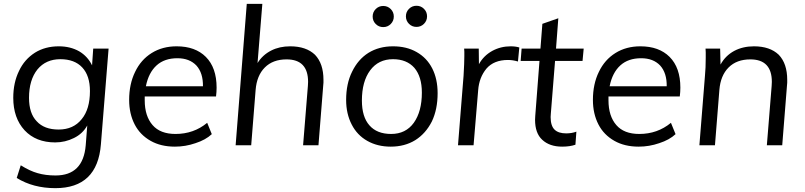

<svg xmlns="http://www.w3.org/2000/svg" viewBox="-20 -756 4186 999"><path d="M545 -503 505 -5Q487 223 268 223Q153 223 67 170L88 104Q136 134 176 145Q217 157 269 157Q413 157 426 0L434 -103Q410 -60 365 -38Q319 -15 267 -15Q167 -15 108 -78Q49 -142 49 -247Q49 -326 79 -387Q107 -447 162 -482Q215 -515 286 -515Q346 -515 392 -489Q436 -463 459 -416L465 -503ZM285 -82Q362 -82 405 -136Q448 -188 448 -282Q448 -362 408 -405Q368 -448 294 -448Q219 -448 175 -395Q131 -340 131 -247Q131 -166 171 -125Q210 -82 285 -82Z M733 -254V-234Q733 -152 774 -105Q814 -59 893 -59Q988 -59 1058 -117L1082 -58Q1050 -28 997 -11Q945 7 890 7Q817 7 764 -23Q709 -54 681 -108Q652 -164 652 -236Q652 -319 683 -382Q713 -445 769 -480Q825 -515 899 -515Q996 -515 1051 -460Q1107 -404 1107 -300Q1107 -278 1104 -254ZM903 -453Q836 -453 795 -416Q753 -378 739 -307H1036Q1037 -376 1002 -415Q966 -453 903 -453Z M1490 -515Q1573 -515 1619 -471Q1663 -425 1663 -341Q1663 -332 1663 -325.5Q1663 -319 1662 -314L1637 0H1557L1582 -309Q1583 -314 1583 -330Q1583 -447 1471 -447Q1400 -447 1358 -405Q1316 -363 1310 -288L1287 0H1206L1264 -736H1345L1320 -428Q1346 -470 1391 -493Q1434 -515 1490 -515Z M2013 7Q1944 7 1891 -23Q1838 -53 1810 -108Q1781 -164 1781 -236Q1781 -321 1812 -383Q1843 -447 1897 -481Q1952 -515 2025 -515Q2096 -515 2148 -485Q2201 -455 2229 -400Q2257 -345 2257 -271Q2257 -187 2227 -124Q2195 -61 2141 -27Q2086 7 2013 7ZM2015 -59Q2091 -59 2133 -117Q2175 -176 2175 -274Q2175 -357 2136 -403Q2096 -448 2025 -448Q1949 -448 1906 -390Q1863 -332 1863 -233Q1863 -148 1902 -104Q1941 -59 2015 -59ZM1919 -670Q1919 -647 1935 -631Q1951 -615 1974 -615Q1997 -615 2013 -631Q2029 -647 2029 -670Q2029 -693 2013 -709Q1997 -725 1974 -725Q1951 -725 1935 -709Q1919 -693 1919 -670ZM2092 -671Q2092 -648 2108 -632Q2124 -616 2147 -616Q2170 -616 2186 -632Q2202 -648 2202 -671Q2202 -694 2186 -710Q2170 -726 2147 -726Q2124 -726 2108 -710Q2092 -694 2092 -671Z M2637 -515Q2663 -515 2682 -509L2675 -436Q2648 -444 2623 -444Q2550 -444 2511 -399Q2473 -353 2468 -287L2444 0H2363L2392 -362Q2394 -396 2395 -421.5Q2396 -447 2396 -464Q2396 -477 2396 -486.5Q2396 -496 2395 -503H2471L2472 -422Q2496 -466 2541 -491Q2585 -515 2637 -515Z M2846 -164 2845 -147Q2845 -101 2866 -81Q2886 -62 2926 -62Q2955 -62 2979 -71L2974 -3Q2945 7 2905 7Q2839 7 2801 -29Q2764 -63 2764 -133Q2764 -148 2765 -153L2787 -439H2689L2694 -503H2792L2802 -632L2885 -661L2873 -503H3017L3011 -439H2868Z M3146 -254V-234Q3146 -152 3187 -105Q3227 -59 3306 -59Q3401 -59 3471 -117L3495 -58Q3463 -28 3410 -11Q3358 7 3303 7Q3230 7 3177 -23Q3122 -54 3094 -108Q3065 -164 3065 -236Q3065 -319 3096 -382Q3126 -445 3182 -480Q3238 -515 3312 -515Q3409 -515 3464 -460Q3520 -404 3520 -300Q3520 -278 3517 -254ZM3316 -453Q3249 -453 3208 -416Q3166 -378 3152 -307H3449Q3450 -376 3415 -415Q3379 -453 3316 -453Z M3903 -515Q3986 -515 4032 -471Q4076 -425 4076 -341Q4076 -332 4076 -325.5Q4076 -319 4075 -314L4050 0H3970L3995 -309Q3996 -314 3996 -330Q3996 -447 3884 -447Q3813 -447 3771 -405Q3729 -363 3723 -288L3700 0H3619L3648 -362Q3650 -382 3651 -406Q3652 -430 3652 -456Q3652 -472 3652 -483.5Q3652 -495 3651 -503H3727L3729 -420Q3754 -466 3800 -491Q3845 -515 3903 -515Z"/></svg>

Font: PRinguin Sans
Style: Italic
Weight: 400
Designer: Vernon Adams
Foundry: Vernon Adams
Version: ""